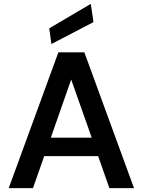

<svg xmlns="http://www.w3.org/2000/svg" viewBox="-20 -970 736 990"><path d="M25 0 281 -700H415L671 0H544L486 -165H208L150 0ZM347 -560 242 -260H453ZM245 -743 234 -824 448 -950 462 -856Z"/></svg>

Font: DM Sans SemiBold
Style: Regular
Weight: 600
Designer: Colophon Foundry, Jonny Pinhorn
Foundry: Colophon Foundry
Version: Version 4.004; ttfautohint (v1.8.4.7-5d5b)